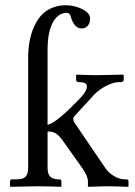

<svg xmlns="http://www.w3.org/2000/svg" viewBox="-20 -718 519 739"><path d="M88.4 -495.6Q88.4 -527.3 93.3 -555.9Q98.1 -584.5 109.1 -610.8Q120.1 -637.2 136.5 -656.2Q152.8 -675.3 177.7 -686.5Q202.6 -697.8 233.4 -697.8Q266.6 -697.8 296.6 -682.9Q326.7 -668 326.7 -647Q326.7 -628.9 317.6 -618.7Q308.6 -608.4 294.9 -608.4Q278.8 -608.4 268.3 -621.3Q257.8 -634.3 252.9 -652.3Q249 -668.5 237.3 -668.5Q203.1 -668.5 183.1 -631.1Q163.1 -593.8 163.1 -525.9V-237.3Q199.7 -245.6 294.4 -346.7Q314.5 -368.2 314.5 -385.7Q314.5 -401.9 285.2 -401.9H281.2Q277.8 -401.9 275.4 -404.5Q272.9 -407.2 272.9 -410.2V-428.7L275.9 -430.7Q323.7 -428.7 358.9 -428.7L452.1 -430.7L456.1 -428.7V-410.2Q456.1 -406.2 452.6 -404.1Q449.2 -401.9 445.3 -401.9H438Q417.5 -401.9 388.9 -387.5Q360.4 -373 342.3 -353.5L265.6 -270Q261.7 -265.1 261.7 -259.8Q261.7 -253.4 266.6 -246.1L384.3 -72.8Q397.9 -52.7 418.9 -40.3Q439.9 -27.8 459 -27.8H465.8Q474.6 -27.8 474.6 -19.5V-1L472.7 1Q422.4 -1 383.3 -1L320.8 1L318.4 -1V-20Q318.4 -40.5 295.4 -72.8L222.2 -175.8Q207 -197.3 194.8 -204.6Q182.6 -211.9 163.1 -211.9V-71.8Q163.1 -49.3 172.9 -38.6Q182.6 -27.8 206.1 -27.8H208Q216.3 -27.8 216.3 -19.5V-1L214.4 1Q163.1 -1 124 -1L20.5 1L18.6 -1V-19.5Q18.6 -27.8 26.4 -27.8H45.4Q69.3 -27.8 78.9 -38.6Q88.4 -49.3 88.4 -71.8Z"/></svg>

Font: Libertinage
Style: l
Weight: 400
Designer: OSP
Foundry: OSP
Version: Version 1.0; 2008; OFL relea